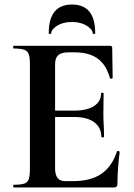

<svg xmlns="http://www.w3.org/2000/svg" viewBox="-20 -827 592 847"><path d="M483 0H41Q38 0 38 -6Q38 -12 41 -12Q72 -12 87 -17Q102 -22 107 -37Q112 -52 112 -81V-544Q112 -573 107 -587.5Q102 -602 87 -607.5Q72 -613 41 -613Q38 -613 38 -619Q38 -625 41 -625H465Q475 -625 475 -616L477 -483Q477 -481 472 -480Q467 -479 465 -482Q449 -541 411 -568.5Q373 -596 311 -596H281Q261 -596 248 -590.5Q235 -585 229 -573Q223 -561 223 -543V-85Q223 -66 228 -53Q233 -40 243 -34Q253 -28 269 -28H302Q380 -28 427 -60Q474 -92 496 -159Q497 -162 502.5 -160.5Q508 -159 508 -157Q504 -128 501 -88.5Q498 -49 498 -15Q498 0 483 0ZM427 -223Q427 -264 396 -287.5Q365 -311 305 -311H170V-339H306Q365 -339 395.5 -359.5Q426 -380 426 -415Q426 -418 431.5 -418Q437 -418 437 -415Q437 -382 436.5 -363.5Q436 -345 436 -325Q436 -300 437.5 -276Q439 -252 439 -223Q439 -221 433 -221Q427 -221 427 -223ZM206 -680Q206 -677 200.5 -677Q195 -677 195 -681Q195 -807 298 -807Q400 -807 400 -681Q400 -677 394.5 -677Q389 -677 389 -680Q389 -697 362.5 -713.5Q336 -730 298 -730Q258 -730 232 -713.5Q206 -697 206 -680Z"/></svg>

Font: Cormorant Light
Style: Regular
Weight: 300
Designer: Christian Thalmann (Catharsis Fonts)
Foundry: Catharsis Fonts
Version: Version 4.000